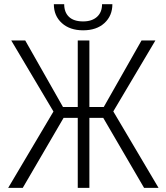

<svg xmlns="http://www.w3.org/2000/svg" viewBox="-20 -906 803 926"><path d="M478 -337.4H411.1V0H355V-337.4H286.6L89.8 0H19.5L237.8 -368.2L34.2 -710.9H101.6L283.7 -390.1H355V-710.9H411.1V-390.1H480.5L662.6 -710.9H729.5L526.4 -368.7L744.6 0H674.8ZM522 -885.7Q522 -830.1 483.9 -794.9Q445.8 -759.8 380.9 -759.8Q316.9 -759.8 278.3 -794.7Q239.7 -829.6 239.7 -885.7H289.6Q289.6 -846.7 312.7 -824.7Q335.9 -802.7 380.9 -802.7Q423.3 -802.7 447.8 -824.7Q472.2 -846.7 472.2 -885.7Z"/></svg>

Font: Roboto Condensed Light
Style: Regular
Weight: 300
Designer: Google
Version: Version 2.134; 2016